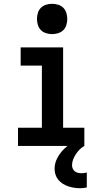

<svg xmlns="http://www.w3.org/2000/svg" viewBox="-20 -770 540 1013"><path d="M75 0V-96H201V-424H89V-520H313V-96H425V0ZM255 -590Q239 -590 223 -595Q207 -600 196 -611Q185 -622 180 -638Q175 -654 175 -670Q175 -686 180 -702Q185 -718 196 -729Q207 -740 223 -745Q239 -750 255 -750Q271 -750 287 -745Q303 -740 314 -729Q325 -718 330 -702Q335 -686 335 -670Q335 -654 330 -638Q325 -622 314 -611Q303 -600 287 -595Q271 -590 255 -590ZM401 223Q386 223 370.5 220.5Q355 218 340 213Q325 208 311.5 199.5Q298 191 288 179Q278 167 273 152Q268 137 268 121Q268 91 282.5 63.5Q297 36 319 15Q341 -6 368.5 -20Q396 -34 425 -41V0Q411 8 400 19Q389 30 380.5 43Q372 56 366 71Q360 86 360 102Q360 111 364 120Q368 129 375.5 134.5Q383 140 392.5 142Q402 144 411 144Q418 144 424.5 143Q431 142 438 140V219Q429 221 420 222Q411 223 401 223Z"/></svg>

Font: Iosevka Fixed
Style: Bold
Weight: 700
Monospace: yes
Designer: Belleve Invis
Foundry: Belleve Invis
Version: Version 32.3.0